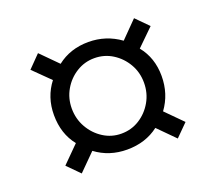

<svg xmlns="http://www.w3.org/2000/svg" viewBox="-88 -719 802 713"><g transform="rotate(-20 313.0 -363.0)"><path d="M123 -125.5 75.5 -173.5 141 -239Q100 -290 100 -364.5Q100 -435 141 -488L75.5 -552.5L123 -601L188.5 -535Q240.5 -576 312.5 -576Q382 -576 438 -535.5L502.5 -601L550.5 -552.5L484 -487.5Q525.5 -436.5 525.5 -364.5Q525.5 -293.5 485.5 -239L550.5 -173.5L502.5 -125.5L437.5 -191Q385.5 -151 312.5 -151Q242 -151 188.5 -191ZM312.5 -214Q352 -214 384.2 -234.2Q416.5 -254.5 436 -288.5Q455.5 -322.5 455.5 -363.5Q455.5 -404.5 436 -438Q416.5 -471.5 384.2 -491.8Q352 -512 312.5 -512Q274 -512 241.8 -492Q209.5 -472 190 -438.5Q170.5 -405 170.5 -364.5Q170.5 -323.5 190 -289.2Q209.5 -255 241.8 -234.5Q274 -214 312.5 -214Z"/></g></svg>

Font: Libre Caslon Text
Style: Regular
Weight: 400
Designer: Pablo Impallari, Rodrigo Fuenzalida, Katja Schimmel
Foundry: Pablo Impallari, Rodrigo Fuenzalida
Version: Version 2.000